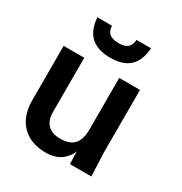

<svg xmlns="http://www.w3.org/2000/svg" viewBox="-169 -835 917 969"><g transform="rotate(30 289.5 -350.0)"><path d="M236.3 11.2C277.3 11.2 313.5 -3.4 333 -22.9C353 -42.5 364.3 -60.1 367.7 -74.2L369.6 0H494.6L488.8 -134.8V-501H367.7V-200.7C367.7 -120.6 333.5 -86.4 261.2 -86.4C200.7 -86.4 164.1 -119.1 164.1 -185.5V-501H43.9V-183.6C43.9 -123 61 -75.2 94.7 -40.5C128.4 -5.9 175.8 11.2 236.3 11.2ZM276.4 -566.4C372.1 -566.4 424.8 -610.8 432.1 -710.9H347.7C343.3 -663.6 317.4 -651.4 276.4 -651.4C256.8 -651.4 244.1 -653.8 229 -661.6C214.8 -669.4 206.1 -686 204.1 -710.9H119.1C125.5 -614.7 178.2 -566.4 276.4 -566.4Z"/></g></svg>

Font: Ride
Style: Bold
Weight: 700
Version: Version 3.000